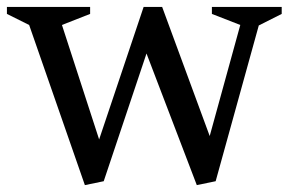

<svg xmlns="http://www.w3.org/2000/svg" viewBox="-35 -520 830 552"><path d="M530.8 12.2 386.2 -366.2 263.2 1 209 12.2 48.8 -448.2 -15.1 -480V-500H224.1V-480L143.1 -448.2L250 -119.1L377.9 -500H431.2L567.9 -128.9L655.8 -448.2L574.2 -480V-500H774.9V-480L709 -446.8L585 1Z"/></svg>

Font: Amethysta
Style: Regular
Weight: 400
Designer: Konstantin Vinogradov, Alexei Vanyashin
Foundry: Cyreal (www.cyreal.org)
Version: Version 1.003